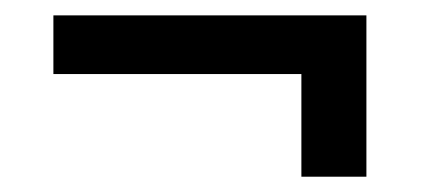

<svg xmlns="http://www.w3.org/2000/svg" viewBox="-20 -358 555 251"><path d="M374 -261.2H49.8V-337.9H459V-127H374Z"/></svg>

Font: D-DIN Exp
Style: DINExp-Italic
Weight: 400
Width: 7
Italic angle: -12°
Designer: Charles Nix
Foundry: Datto Inc.
Version: Version 1.00